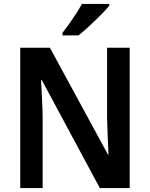

<svg xmlns="http://www.w3.org/2000/svg" viewBox="-20 -957 763 977"><path d="M536 -928V-937H397C373 -892 331 -833 298 -790V-777H380C427 -815 506 -890 536 -928ZM640 0V-714H525V-351C526 -295 530 -228 532 -171H529L234 -714H83V0H197V-364C196 -423 192 -487 189 -549H193L488 0Z"/></svg>

Font: Noto Sans Myanmar SemiCondensed SemiBold
Style: Regular
Weight: 600
Width: 4
Designer: Monotype Design Team
Foundry: Monotype Imaging Inc.
Version: Version 2.107